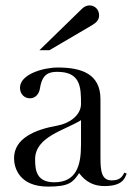

<svg xmlns="http://www.w3.org/2000/svg" viewBox="-20 -681 489 711"><path d="M206 0ZM323 -589 163 -495H126L283 -648C290 -655 300 -661 311 -661C332 -661 347 -645 347 -624C347 -607 336 -597 323 -589ZM206 0ZM32 -95C32 -168 108 -201 193 -216C238 -224 280 -255 280 -296C280 -357 279 -415 192 -415C160 -415 136 -406 128 -354C125 -334 112 -317 91 -317C69 -317 54 -334 54 -356C54 -406 140 -431 194 -431C281 -431 352 -408 352 -314V-101C352 -49 355 -13 394 -13C424 -13 432 -26 441 -42L449 -38C442 -19 432 8 367 8C310 8 285 -25 273 -40C250 -5 235 10 158 10C51 10 32 -60 32 -95ZM181 -6C263 -6 280 -68 280 -145V-236C219 -198 110 -175 110 -91C110 -51 115 -6 181 -6Z"/></svg>

Font: Open Baskerville 0.0.53
Style: Normal
Weight: 400
Designer: Isaac Moore, James Puckett, Rob Mientjes
Foundry: The Open Baskerville Project
Version: 0.0.53 (g939f078)